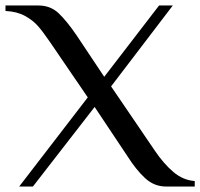

<svg xmlns="http://www.w3.org/2000/svg" viewBox="-29 -680 730 700"><path d="M291 -325 151 -530Q127 -565 109 -585.5Q91 -606 62 -622Q33 -638 -9 -640V-660H111Q155 -660 185 -631.5Q215 -603 251 -550L351 -400L551 -660H601L376 -365L536 -130Q567 -84 602.5 -53.5Q638 -23 681 -20V0H576Q533 0 500 -30.5Q467 -61 436 -110L316 -290L91 0H41Z"/></svg>

Font: El Messiri
Style: Regular
Weight: 400
Designer: Mohamed Gaber
Foundry: Kief Type Foundry
Version: Version 2.006